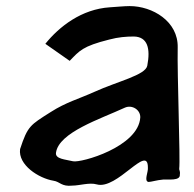

<svg xmlns="http://www.w3.org/2000/svg" viewBox="-20 -602 637 631"><path d="M46 -112C39 -60 107 -16 156 -8C177 -5 182 12 218 8C241 8 274 -3 298 4C365 23 466 -130 466 -52C468 -37 452 -7 468 -4C477 -4 494 -10 517 -12C533 -13 573 -7 571 -28C573 -41 568 -43 569 -48C573 -77 562 -359 564 -446C566 -532 481 -582 406 -582C388 -582 359 -579 341 -578C248 -572 175 -515 129 -458L209 -402C241 -435 251 -450 339 -472C369 -480 395 -482 420 -482C465 -481 475 -443 464 -386C458 -355 367 -335 290 -300C239 -277 197 -266 147 -234C79 -191 71 -188 46 -112ZM164 -100C173 -167 310 -211 390 -248C414 -259 442 -241 441 -216C435 -119 246 -66 220 -72C196 -78 161 -79 164 -100Z"/></svg>

Font: Yuck
Style: It
Weight: 400
Version: Version Bleh